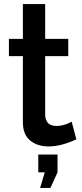

<svg xmlns="http://www.w3.org/2000/svg" viewBox="-20 -715 407 948"><path d="M357 -27Q282 8 220 8Q164 8 128.5 -21.5Q93 -51 93 -111V-438H24V-523H93V-695H203V-523H317V-438H203V-146Q206 -93 259 -93Q295 -93 334 -114ZM178 213 201 136H169V48H264V136L229 213Z"/></svg>

Font: Raleway-v4020 SemiBold
Style: Regular
Weight: 600
Designer: Matt McInerney, Pablo Impallari, Rodrigo Fuenzalida
Foundry: Matt McInerney, Pablo Impallari, Rodrigo Fuenzalida
Version: Version 4.020;PS 004.020;hotconv 1.0.88;makeotf.lib2.5.64775